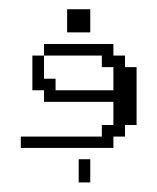

<svg xmlns="http://www.w3.org/2000/svg" viewBox="-20 -312 332 405"><path d="M146 72.8V23.9H170.4V72.8ZM23.9 0V-23.9H194.8V-48.3H219.2V-97.2H72.8V-121.6H48.3V-194.8H72.8V-146H97.2V-121.6H219.2V-170.4H194.8V-194.8H72.8V-219.2H219.2V-194.8H243.7V-170.4H268.1V-48.3H243.7V-23.9H219.2V0ZM121.6 -243.7V-292.5H170.4V-243.7Z"/></svg>

Font: FS Mondwest Regular
Style: Regular
Weight: 400
Designer: NZWStudios2024
Foundry: https://fontstruct.com
Version: Version 1.0